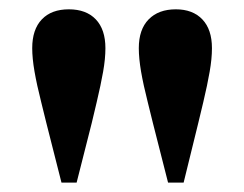

<svg xmlns="http://www.w3.org/2000/svg" viewBox="-20 -849 521 410"><path d="M205.1 -746.1Q205.1 -723.6 200.2 -695.8Q195.3 -668 186.5 -630.9Q177.7 -593.8 175.8 -585.9L143.6 -459H111.3L79.1 -585.9Q77.1 -594.7 67.9 -631.3Q58.6 -668 53.7 -696.3Q48.8 -724.6 48.8 -746.1Q48.8 -786.1 69.3 -807.6Q89.8 -829.1 127 -829.1Q164.1 -829.1 184.6 -807.6Q205.1 -786.1 205.1 -746.1ZM355.5 -829.1Q391.6 -829.1 412.1 -807.6Q432.6 -786.1 432.6 -746.1Q432.6 -723.6 427.7 -695.8Q422.9 -668 414.1 -630.9Q405.3 -593.8 403.3 -585.9L372.1 -459H338.9L306.6 -585.9Q304.7 -594.7 295.4 -631.3Q286.1 -668 281.2 -696.3Q276.4 -724.6 276.4 -746.1Q276.4 -786.1 297.4 -807.6Q318.4 -829.1 355.5 -829.1Z"/></svg>

Font: Bpmf Zihi Serif Heavy
Style: Heavy
Weight: 900
Foundry: But Ko
Version: Version 1.320